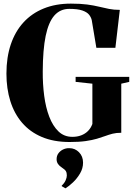

<svg xmlns="http://www.w3.org/2000/svg" viewBox="-20 -773 741 1060"><path d="M364 11Q276.5 11 211 -16.8Q145.5 -44.5 102 -95.2Q58.5 -146 37 -215Q15.5 -284 15.5 -366.5Q15.5 -456 39.5 -527.5Q63.5 -599 109.5 -649.2Q155.5 -699.5 221.5 -726.2Q287.5 -753 371.5 -753Q425 -753 461.8 -748Q498.5 -743 527 -736Q555.5 -729 582 -723.8Q608.5 -718.5 641.5 -718.5L617 -509H512L486.5 -662Q483 -677.5 471.8 -691.8Q460.5 -706 434.8 -715Q409 -724 362.5 -724Q312.5 -724 280.2 -687.5Q248 -651 232.2 -575Q216.5 -499 216 -378.5Q215.5 -309 224 -244.2Q232.5 -179.5 252 -128.5Q271.5 -77.5 302.8 -47.5Q334 -17.5 379.5 -17.5Q406.5 -17.5 428.2 -25.8Q450 -34 465.8 -49.8Q481.5 -65.5 490 -88.5V-311L397.5 -321V-348.5H693.5V-321L649.5 -311V-40Q622 -40 601.5 -34.8Q581 -29.5 560.8 -22Q540.5 -14.5 515 -7Q489.5 0.5 453.2 5.8Q417 11 364 11ZM438.5 125Q438.5 156.5 422 184.5Q405.5 212.5 383 233.8Q360.5 255 342 266.5H341L321 255V251.5Q335.5 238 342.2 222.8Q349 207.5 349 195.5Q349 181 343.8 172Q338.5 163 321.5 152Q308 143.5 300.2 132.2Q292.5 121 292.5 106Q292.5 86.5 303 72.8Q313.5 59 328.8 52Q344 45 359.5 45H363Q394 45 416.2 67.5Q438.5 90 438.5 125Z"/></svg>

Font: Merriweather 144pt ExtraBold
Style: Regular
Weight: 800
Version: Version 2.100